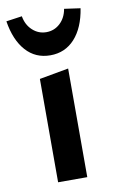

<svg xmlns="http://www.w3.org/2000/svg" viewBox="-90 -709 452 752"><g transform="rotate(-10 136.5 -332.5)"><path d="M79 0V-411L195 -432V0ZM136 -495Q77 -495 39 -537.5Q1 -580 -11 -656L52 -665Q58 -630 81.5 -608.5Q105 -587 136 -587Q168 -587 191 -608.5Q214 -630 220 -665L284 -656Q272 -580 233.5 -537.5Q195 -495 136 -495Z"/></g></svg>

Font: Ysabeau Office
Style: Bold
Weight: 700
Designer: Christian Thalmann (Catharsis Fonts)
Version: Version 2.001;gftools[0.9.30]; featfreeze: tnum,lnum,ss02